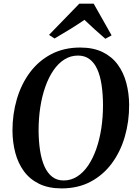

<svg xmlns="http://www.w3.org/2000/svg" viewBox="-20 -1010 738 1040"><path d="M313.5 10.5Q243 10.5 192.2 -14.2Q141.5 -39 109.8 -82.2Q78 -125.5 63 -182Q48 -238.5 47.5 -302Q47.5 -392.5 71.5 -473.8Q95.5 -555 142.2 -617.8Q189 -680.5 257.5 -716.5Q326 -752.5 414.5 -752.5Q485.5 -752.5 536 -727.8Q586.5 -703 618 -659.8Q649.5 -616.5 664.2 -560.8Q679 -505 679.5 -443Q680 -352 656.2 -270.2Q632.5 -188.5 585.8 -125.2Q539 -62 470.8 -25.8Q402.5 10.5 313.5 10.5ZM325 -32.5Q364.5 -32.5 398 -53.8Q431.5 -75 457.5 -113.5Q483.5 -152 501.5 -203.2Q519.5 -254.5 528.8 -315.2Q538 -376 538 -442Q537.5 -501 530.2 -550Q523 -599 507 -634.5Q491 -670 465.2 -689.5Q439.5 -709 402.5 -709Q362.5 -709 329 -688Q295.5 -667 269.5 -629Q243.5 -591 225.5 -540Q207.5 -489 198.2 -428.8Q189 -368.5 189 -303Q189.5 -243 197.2 -193.5Q205 -144 221.2 -108Q237.5 -72 263 -52.2Q288.5 -32.5 325 -32.5ZM245.5 -821 409.5 -990H487.5L584.5 -818.5L550.5 -800Q521.5 -825 493 -850.8Q464.5 -876.5 437.5 -902.5Q399.5 -876.5 358.5 -851.2Q317.5 -826 275.5 -801.5Z"/></svg>

Font: Merriweather 72pt SemiBold
Style: Italic
Weight: 600
Italic angle: -7.8°
Version: Version 2.101